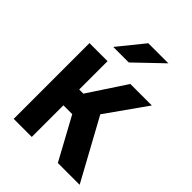

<svg xmlns="http://www.w3.org/2000/svg" viewBox="-208 -826 931 931"><g transform="rotate(45 257.5 -360.5)"><path d="M53.7 -519.5H177.7V-325.2H206.1L334 -519.5H481.4L335 -312.5L505.9 0H356.4L238.3 -216.8H177.7V0H53.7ZM255.9 -720.7H393.6L254.9 -587.9H148.4Z"/></g></svg>

Font: Dinish
Style: Bold
Weight: 700
Designer: Bert Driehuis
Foundry: Playbeing
Version: Version 3.006; git-39231f3c-release